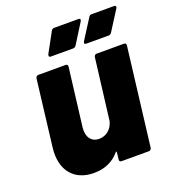

<svg xmlns="http://www.w3.org/2000/svg" viewBox="-130 -799 814 906"><g transform="rotate(-20 277.0 -346.0)"><path d="M366 -700H245C239 -700 234 -698 230 -691L176 -592C173 -584 175 -578 183 -578H296C302 -578 307 -581 311 -587L373 -686C378 -695 375 -700 366 -700ZM489 -587 552 -686C557 -694 554 -700 546 -700H432C426 -700 421 -697 418 -691L355 -592C350 -583 353 -578 362 -578H474C479 -578 486 -581 489 -587ZM378 -505 340 -197C331 -160 302 -135 266 -135C226 -135 205 -166 210 -212L246 -505C247 -512 243 -517 236 -517H98C92 -517 86 -512 85 -505L45 -174C30 -57 92 8 187 8C244 8 286 -12 317 -49C320 -53 322 -51 322 -47L318 -12C317 -5 321 0 328 0H466C472 0 478 -5 479 -12L539 -505C540 -512 536 -517 529 -517H391C385 -517 379 -512 378 -505Z"/></g></svg>

Font: Barlow ExtraBold
Style: Italic
Weight: 800
Italic angle: -7°
Designer: Jeremy Tribby
Foundry: Tribby Type
Version: Version 1.422;hotconv 1.0.109;makeotfexe 2.5.65596